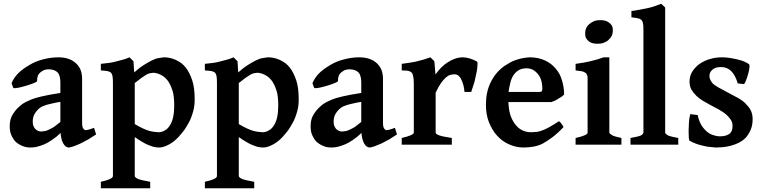

<svg xmlns="http://www.w3.org/2000/svg" viewBox="-20 -777 4098 1031"><path d="M201.2 -70.8Q207 -70.8 221.2 -73.2Q229 -74.2 243.2 -81.1Q266.1 -92.3 271 -96.2Q282.2 -104 304.2 -122.1V-230Q288.1 -228 254.9 -220.2Q231.9 -215.3 221.2 -210.9Q207 -206.1 199.2 -201.2Q190.4 -195.3 184.1 -189Q170.9 -175.8 164.1 -162.1Q156.2 -146 155.8 -126Q155.8 -107.9 160.2 -99.1Q165 -87.9 171.9 -82Q179.2 -76.2 187 -73.2Q192.4 -70.8 201.2 -70.8ZM496.1 -55.2Q459 -31.2 453.1 -27.8Q417 -8.8 411.1 -5.9Q391.6 2.9 375 8.8Q357.9 14.6 350.1 15.1Q332 15.1 320.1 -5.9Q308.1 -26.9 305.2 -63Q284.2 -42 259.8 -25.9Q234.9 -8.8 217.8 -2Q198.7 5.9 178.2 11.2Q161.1 15.1 143.1 15.1Q121.1 15.1 103 7.8Q83.5 0.5 66.9 -13.2Q54.7 -22.9 42 -48.8Q32.2 -68.8 32.2 -98.1Q32.2 -132.3 43.9 -154.8Q57.1 -178.7 74.2 -195.8Q88.4 -210 101.1 -219.2Q115.2 -229 142.1 -240.2Q170.9 -252.4 206.1 -259.8Q244.1 -268.6 304.2 -277.8V-335Q304.2 -350.1 301 -364Q297.9 -377.9 291 -386.2Q283.2 -395 271 -399.9Q257.8 -404.8 241.2 -404.8Q228 -404.8 216.8 -400.9Q209 -397.9 196.8 -388.2Q187 -380.4 183.1 -369.1Q178.2 -355 179.2 -342.8Q179.2 -338.9 170.9 -335Q162.1 -330.6 149.9 -326.2Q142.1 -323.2 122.1 -317.1Q102.1 -311 92.8 -309.1Q76.7 -305.2 66.9 -304.2Q56.2 -302.7 51.8 -304.2L42 -330.1Q54.2 -359.9 79.1 -384.8Q99.1 -404.8 138.2 -428.2Q171.4 -448.2 210.9 -458Q252.9 -469.2 292 -469.2Q326.2 -469.2 350.1 -460.2Q374 -451.2 390.1 -435.1Q407.2 -418 414.1 -397.9Q420.9 -377.9 420.9 -352.1V-116.2Q420.9 -96.2 427 -87.2Q433.1 -78.1 440.9 -78.1Q441.9 -78.1 444.3 -78.6Q446.8 -79.1 448.2 -79.1Q451.2 -79.1 457 -81.1Q458 -81.1 460 -82Q461.9 -83 464.4 -83.5Q466.8 -84 469.2 -85Q472.2 -85.9 476.1 -87.4Q480 -88.9 484.9 -90.8Z M915.5 -208Q915.5 -261.2 906.7 -289.1Q894.5 -326.2 880.4 -344.2Q864.3 -365.2 843.8 -375Q821.8 -386.2 802.7 -386.2Q797.9 -386.2 785.6 -383.8Q777.8 -382.8 765.6 -376Q756.8 -371.1 739.7 -358.9Q721.7 -345.7 703.6 -331.1V-110.8Q729 -95.7 748.5 -86.9Q767.6 -78.1 781.7 -74.2Q791.5 -71.3 807.6 -69.1Q823.7 -66.9 831.5 -66.9Q848.6 -66.9 865.5 -76.9Q882.3 -86.9 892.6 -104Q904.8 -124 909.7 -147.9Q915.5 -174.8 915.5 -208ZM1025.4 -244.1Q1025.4 -208 1017.6 -180.2Q1007.8 -144 994.6 -120.1Q977.5 -87.9 960.4 -66.9Q937.5 -38.1 920.4 -23.9Q900.4 -6.8 877.4 3.9Q853.5 15.1 835.4 15.1Q822.3 15.1 807.6 12.2Q801.8 11.2 777.3 2Q764.2 -2.9 743.7 -15.1Q723.6 -26.4 703.6 -41V168Q703.6 175.8 721.7 184.1Q739.7 190.9 786.6 199.2V233.9H521.5V199.2Q555.7 191.4 570.3 184.1Q586.4 177.2 586.4 168V-335.9Q586.4 -350.1 584.5 -366.2Q582.5 -378.4 577.6 -384.8Q571.8 -391.6 558.6 -395Q547.4 -397 521.5 -398.9V-434.1Q548.3 -437 570.3 -439.9Q584.5 -441.9 608.4 -448.2L641.6 -457Q656.7 -460.9 675.3 -469.2L696.8 -448.2L700.7 -388.2Q729.5 -414.1 750.5 -426.8Q779.3 -444.8 794.4 -452.1Q817.4 -463.4 830.6 -464.8Q852.5 -468.8 861.3 -469.2Q893.6 -469.2 924.3 -455.1Q956.5 -440.9 977.5 -414.1Q998.5 -387.2 1012.7 -344.2Q1025.4 -304.2 1025.4 -244.1Z M1474.1 -208Q1474.1 -261.2 1465.3 -289.1Q1453.1 -326.2 1439 -344.2Q1422.9 -365.2 1402.3 -375Q1380.4 -386.2 1361.3 -386.2Q1356.4 -386.2 1344.2 -383.8Q1336.4 -382.8 1324.2 -376Q1315.4 -371.1 1298.3 -358.9Q1280.3 -345.7 1262.2 -331.1V-110.8Q1287.6 -95.7 1307.1 -86.9Q1326.2 -78.1 1340.3 -74.2Q1350.1 -71.3 1366.2 -69.1Q1382.3 -66.9 1390.1 -66.9Q1407.2 -66.9 1424.1 -76.9Q1440.9 -86.9 1451.2 -104Q1463.4 -124 1468.3 -147.9Q1474.1 -174.8 1474.1 -208ZM1584 -244.1Q1584 -208 1576.2 -180.2Q1566.4 -144 1553.2 -120.1Q1536.1 -87.9 1519 -66.9Q1496.1 -38.1 1479 -23.9Q1459 -6.8 1436 3.9Q1412.1 15.1 1394 15.1Q1380.9 15.1 1366.2 12.2Q1360.4 11.2 1335.9 2Q1322.8 -2.9 1302.2 -15.1Q1282.2 -26.4 1262.2 -41V168Q1262.2 175.8 1280.3 184.1Q1298.3 190.9 1345.2 199.2V233.9H1080.1V199.2Q1114.3 191.4 1128.9 184.1Q1145 177.2 1145 168V-335.9Q1145 -350.1 1143.1 -366.2Q1141.1 -378.4 1136.2 -384.8Q1130.4 -391.6 1117.2 -395Q1106 -397 1080.1 -398.9V-434.1Q1106.9 -437 1128.9 -439.9Q1143.1 -441.9 1167 -448.2L1200.2 -457Q1215.3 -460.9 1233.9 -469.2L1255.4 -448.2L1259.3 -388.2Q1288.1 -414.1 1309.1 -426.8Q1337.9 -444.8 1353 -452.1Q1376 -463.4 1389.2 -464.8Q1411.1 -468.8 1419.9 -469.2Q1452.1 -469.2 1482.9 -455.1Q1515.1 -440.9 1536.1 -414.1Q1557.1 -387.2 1571.3 -344.2Q1584 -304.2 1584 -244.1Z M1816.9 -70.8Q1822.8 -70.8 1836.9 -73.2Q1844.7 -74.2 1858.9 -81.1Q1881.8 -92.3 1886.7 -96.2Q1897.9 -104 1919.9 -122.1V-230Q1903.8 -228 1870.6 -220.2Q1847.7 -215.3 1836.9 -210.9Q1822.8 -206.1 1814.9 -201.2Q1806.2 -195.3 1799.8 -189Q1786.6 -175.8 1779.8 -162.1Q1772 -146 1771.5 -126Q1771.5 -107.9 1775.9 -99.1Q1780.8 -87.9 1787.6 -82Q1794.9 -76.2 1802.7 -73.2Q1808.1 -70.8 1816.9 -70.8ZM2111.8 -55.2Q2074.7 -31.2 2068.8 -27.8Q2032.7 -8.8 2026.9 -5.9Q2007.3 2.9 1990.7 8.8Q1973.6 14.6 1965.8 15.1Q1947.8 15.1 1935.8 -5.9Q1923.8 -26.9 1920.9 -63Q1899.9 -42 1875.5 -25.9Q1850.6 -8.8 1833.5 -2Q1814.5 5.9 1793.9 11.2Q1776.9 15.1 1758.8 15.1Q1736.8 15.1 1718.8 7.8Q1699.2 0.5 1682.6 -13.2Q1670.4 -22.9 1657.7 -48.8Q1647.9 -68.8 1647.9 -98.1Q1647.9 -132.3 1659.7 -154.8Q1672.9 -178.7 1689.9 -195.8Q1704.1 -210 1716.8 -219.2Q1731 -229 1757.8 -240.2Q1786.6 -252.4 1821.8 -259.8Q1859.9 -268.6 1919.9 -277.8V-335Q1919.9 -350.1 1916.7 -364Q1913.6 -377.9 1906.7 -386.2Q1898.9 -395 1886.7 -399.9Q1873.5 -404.8 1856.9 -404.8Q1843.8 -404.8 1832.5 -400.9Q1824.7 -397.9 1812.5 -388.2Q1802.7 -380.4 1798.8 -369.1Q1793.9 -355 1794.9 -342.8Q1794.9 -338.9 1786.6 -335Q1777.8 -330.6 1765.6 -326.2Q1757.8 -323.2 1737.8 -317.1Q1717.8 -311 1708.5 -309.1Q1692.4 -305.2 1682.6 -304.2Q1671.9 -302.7 1667.5 -304.2L1657.7 -330.1Q1669.9 -359.9 1694.8 -384.8Q1714.8 -404.8 1753.9 -428.2Q1787.1 -448.2 1826.7 -458Q1868.7 -469.2 1907.7 -469.2Q1941.9 -469.2 1965.8 -460.2Q1989.7 -451.2 2005.9 -435.1Q2022.9 -418 2029.8 -397.9Q2036.6 -377.9 2036.6 -352.1V-116.2Q2036.6 -96.2 2042.7 -87.2Q2048.8 -78.1 2056.6 -78.1Q2057.6 -78.1 2060.1 -78.6Q2062.5 -79.1 2064 -79.1Q2066.9 -79.1 2072.8 -81.1Q2073.7 -81.1 2075.7 -82Q2077.6 -83 2080.1 -83.5Q2082.5 -84 2085 -85Q2087.9 -85.9 2091.8 -87.4Q2095.7 -88.9 2100.6 -90.8Z M2541 -446.8Q2543.9 -445.3 2544.4 -435.1Q2544.4 -429.2 2542.5 -409.2Q2540.5 -392.1 2536.1 -375Q2534.2 -369.1 2532.2 -357.2Q2530.3 -345.2 2528.3 -338.9Q2526.4 -332 2522.7 -321Q2519 -310.1 2518.1 -307.1Q2512.2 -287.1 2510.3 -283.2H2474.1Q2473.1 -302.2 2468.3 -319.8Q2465.3 -332 2457 -350.1Q2452.1 -362.3 2441.4 -371.1Q2433.6 -377.9 2420.4 -377.9Q2410.6 -377.9 2398.4 -375Q2387.2 -372.1 2374 -360.8Q2360.8 -348.6 2348.1 -331.1Q2334 -311 2319.3 -278.8V-64.9Q2319.3 -57.1 2339.4 -49.8Q2355.5 -43.9 2406.2 -36.1V0H2137.2V-36.1Q2202.1 -51.3 2202.1 -64.9V-324.2Q2202.1 -344.2 2201.2 -351.1Q2199.7 -361.8 2198.2 -369.1Q2197.3 -374 2195.3 -379.9Q2194.3 -381.8 2192.9 -383.3Q2191.4 -384.8 2191.4 -386.2Q2186.5 -391.1 2184.1 -392.1Q2178.2 -395 2174.3 -396Q2166.5 -397.9 2160.2 -397.9Q2146 -397.9 2137.2 -398.9V-434.1Q2147 -436 2164.1 -438Q2181.2 -439.9 2184.1 -440.9Q2210 -444.8 2221.2 -448.2L2254.4 -457Q2268.6 -460.9 2291 -469.2L2312.5 -448.2L2318.4 -377Q2332 -396.5 2348.1 -413.1Q2367.2 -432.1 2383.3 -441.9Q2405.3 -456.1 2423.3 -461.9Q2443.4 -468.8 2464.4 -469.2Q2482.4 -469.2 2503.2 -462.9Q2523.9 -456.5 2541 -446.8Z M2739.3 -376Q2727.1 -358.9 2721.2 -335.9Q2713.4 -305.2 2710.9 -283.2H2874Q2885.3 -283.2 2889.2 -287.1Q2892.1 -290 2892.1 -300.8Q2892.1 -320.8 2889.2 -334Q2884.3 -356 2875 -370.1Q2865.2 -386.2 2848.1 -398.2Q2831.1 -410.2 2807.1 -410.2Q2783.2 -410.2 2767.1 -401.1Q2751 -392.1 2739.3 -376ZM3009.3 -269Q3002.4 -262.2 2996.1 -257.8Q2989.3 -252.9 2978 -247.1Q2977.1 -246.1 2970 -241.9Q2962.9 -237.8 2959 -235.8Q2955.1 -233.9 2948.5 -231.9Q2941.9 -230 2940.9 -229H2710Q2711.9 -188 2719.2 -164.1Q2727.1 -136.2 2744.1 -112.8Q2760.3 -89.8 2781.2 -79.1Q2803.7 -66.9 2832 -66.9Q2841.8 -66.9 2862.3 -68.8Q2874.5 -69.8 2893.1 -77.1Q2911.1 -84 2931.2 -95.2Q2959 -111.3 2981 -126Q2984.9 -124 2988.3 -121.1Q2992.2 -117.2 2996.1 -110.8Q2998 -107.9 2999.5 -106Q3001 -104 3002 -102.1Q3002.9 -100.1 3004.2 -98.1Q3005.4 -96.2 3006.3 -95.2Q2975.6 -62 2946.3 -40Q2917 -18.1 2894 -5.9Q2872.1 5.4 2845.2 10.3Q2818.4 15.1 2791 15.1Q2752 15.1 2712.9 -2Q2676.8 -18.1 2648.9 -48.8Q2622.1 -78.6 2605 -122.1Q2588.9 -163.1 2589.4 -215.8Q2589.4 -282.7 2614.3 -334Q2641.1 -389.2 2689 -422.9Q2700.2 -430.7 2718.3 -440.9Q2732.4 -448.7 2751 -455.1Q2774.9 -462.9 2787.1 -464.8Q2811 -468.8 2824.2 -469.2Q2871.1 -469.2 2907.2 -452.1Q2941.4 -436 2964.4 -408.2Q2988.3 -380.4 2998 -344.2Q3009.3 -306.2 3009.3 -269Z M3070.8 0V-36.1Q3106 -43.9 3120.1 -50.8Q3135.3 -57.6 3135.3 -64.9V-315.9V-356.9Q3135.3 -372.1 3128.9 -380.9Q3124 -387.7 3109.9 -393.1Q3103 -395 3070.8 -398.9V-434.1Q3121.6 -440.9 3149.9 -448.2Q3189 -457 3221.2 -469.2H3252V-64.9Q3252 -60.1 3267.1 -50.8Q3279.3 -43.9 3316.9 -36.1V0ZM3271 -616.2Q3271 -598.1 3265.1 -585Q3261.2 -576.2 3247.1 -562Q3239.3 -554.2 3221.2 -546.9Q3208 -542 3189 -542Q3174.8 -542 3163.1 -544.9Q3149.9 -547.9 3142.1 -555.2Q3132.3 -563 3127.2 -572Q3122.1 -581.1 3122.1 -596.2Q3122.1 -612.8 3127.9 -626Q3132.8 -638.2 3146 -648.9Q3155.8 -657.7 3171.9 -664.1Q3184.1 -668.9 3204.1 -668.9Q3217.3 -668.9 3229 -666Q3238.8 -664.1 3250 -655.8Q3258.8 -649.9 3265.1 -640.1Q3271 -629.9 3271 -616.2Z M3365.7 0V-36.1Q3372.6 -37.1 3399.9 -43Q3409.7 -44.9 3421.9 -49.8Q3427.7 -52.7 3431.6 -58.1Q3434.6 -62 3435.1 -64.9V-618.2Q3435.1 -644 3432.6 -651.9Q3429.7 -666 3422.9 -670.9Q3415 -677.7 3403.8 -679.2Q3399.9 -680.2 3388.9 -681.6Q3377.9 -683.1 3370.6 -684.1V-717.8Q3379.4 -718.8 3395 -721.4Q3410.6 -724.1 3416 -725.1Q3430.2 -727.1 3456.1 -732.9Q3481.9 -738.8 3493.7 -743.2Q3497.6 -744.1 3530.8 -756.8L3551.8 -736.8V-64.9Q3551.8 -62 3555.9 -58.1Q3560.1 -54.2 3566.9 -49.8Q3572.8 -46.9 3588.9 -43Q3616.7 -37.1 3622.1 -36.1V0Z M4021.5 -138.2Q4021.5 -104 4010.7 -79.1Q3998.5 -52.2 3983.9 -37.1Q3967.8 -21 3945.8 -9.8Q3928.7 -1 3902.8 5.9Q3884.8 10.7 3861.8 13.2Q3835.9 15.1 3827.6 15.1Q3823.7 15.1 3817.6 14.6Q3811.5 14.2 3804.7 13.2Q3797.9 12.2 3793.5 12.2Q3776.4 11.2 3756.8 5.9Q3733.9 1 3718.8 -4.9Q3699.7 -11.7 3683.6 -21Q3679.7 -22.9 3678.7 -38.1Q3677.7 -49.3 3677.7 -76.2Q3677.7 -90.3 3679.7 -122.1Q3680.7 -141.1 3686.5 -164.1L3726.6 -159.2Q3730.5 -136.2 3742.7 -111.8Q3751.5 -93.8 3769.5 -76.2Q3785.6 -60.1 3804.7 -53.2Q3825.7 -45.4 3844.7 -44.9Q3878.9 -44.9 3896.5 -58.1Q3913.6 -70.3 3913.6 -100.1Q3913.6 -121.1 3903.8 -134.8Q3890.6 -152.8 3877.7 -163.8Q3864.7 -174.8 3839.8 -189L3796.9 -211.9Q3791 -214.8 3755.9 -234.9Q3738.8 -244.6 3719.7 -262.2Q3704.6 -276.4 3692.9 -295.9Q3683.1 -313 3682.6 -337.9Q3682.6 -368.7 3697.8 -393.1Q3713.9 -418 3736.8 -434.1Q3761.7 -451.2 3792.7 -460.2Q3823.7 -469.2 3856.4 -469.2Q3878.4 -469.2 3899.4 -465.8Q3913.6 -463.9 3939.5 -458Q3963.4 -452.1 3975.6 -446.8Q3995.6 -438 4003.4 -431.2Q4005.4 -428.2 4004.4 -415Q4003.4 -401.9 3998.5 -383.8Q3995.6 -371.6 3987.8 -350.1Q3981 -332 3975.6 -325.2L3941.4 -329.1Q3929.2 -372.1 3906.7 -395Q3884.8 -417 3851.6 -417Q3822.8 -417 3806.6 -403.8Q3789.6 -389.6 3789.6 -370.1Q3789.6 -355 3797.9 -341.8Q3805.7 -327.6 3819.8 -318.8Q3835 -308.1 3855.5 -297.9L3901.9 -272.9Q3923.8 -261.7 3944.8 -250Q3967.8 -236.8 3982.4 -222.2Q4002.4 -202.1 4010.7 -186Q4021.5 -164.1 4021.5 -138.2Z"/></svg>

Font: Gentium Basic
Style: Bold
Weight: 700
Designer: J. Victor Gaultney and Annie Olsen
Foundry: SIL International
Version: Version 1.100